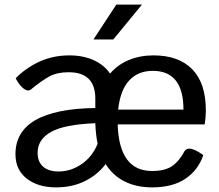

<svg xmlns="http://www.w3.org/2000/svg" viewBox="-20 -800 949 832"><path d="M867 -261H490Q496 -59 639 -59Q695 -59 726 -80.5Q757 -102 779 -144Q786 -156 800 -156Q822 -156 861 -128Q839 -63 783.5 -25.5Q728 12 639 12Q572 12 520.5 -13.5Q469 -39 438 -89Q401 -41 346.5 -14.5Q292 12 223 12Q145 12 96 -26Q47 -64 47 -132Q47 -327 393 -332V-373Q393 -487 277 -487Q228 -487 194.5 -469Q161 -451 116 -414Q110 -408 102 -408Q90 -408 75 -422.5Q60 -437 48 -461Q91 -505 150 -532.5Q209 -560 281 -560Q340 -560 385.5 -539.5Q431 -519 457 -481Q490 -520 538.5 -540Q587 -560 645 -560Q754 -560 813 -500Q872 -440 872 -321Q872 -291 867 -261ZM775 -325Q775 -493 642 -493Q578 -493 539.5 -451Q501 -409 492 -325ZM403 -177Q395 -215 393 -266Q260 -261 201.5 -228.5Q143 -196 143 -138Q143 -99 166.5 -78Q190 -57 234 -57Q288 -57 334.5 -89.5Q381 -122 403 -177ZM484 -780H595L471 -629H385Z"/></svg>

Font: Krub Medium
Style: Regular
Weight: 500
Designer: Ekaluck Peanpanawate
Foundry: Cadson Demak Co.,Ltd.
Version: Version 1.000; ttfautohint (v1.6)